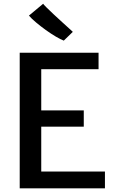

<svg xmlns="http://www.w3.org/2000/svg" viewBox="-20 -1032 631 1052"><path d="M88 0V-743H520V-653H206V-427H439V-338H206V-92H555V0ZM379 -857.5 329.5 -809.5Q312 -816 285.8 -831.5Q259.5 -847 231 -867.5Q202.5 -888 177.8 -908.8Q153 -929.5 138.5 -946.5L216.5 -1011.5Q217.5 -1008.5 233.8 -992.2Q250 -976 273.5 -954Q297 -932 320.8 -910.5Q344.5 -889 361 -874Q377.5 -859 379 -857.5Z"/></svg>

Font: Tracken
Style: Regular
Weight: 400
Designer: Eben Sorkin
Foundry: Eben Sorkin
Version: Version 2.001